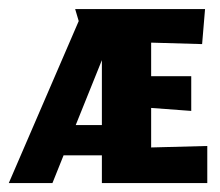

<svg xmlns="http://www.w3.org/2000/svg" viewBox="-26 -411 494 431"><path d="M202.7 0H439.3V-83.3L313.3 -80V-168.7L403.3 -162V-240H313.3V-315.3L427.7 -312L434.3 -390.7H142.7L150.7 -363.7L-6.3 0H91.7L116.7 -62.3H202.7ZM202.7 -276V-130.3H144Z"/></svg>

Font: Jomhuria
Style: Regular
Weight: 400
Designer: Arabic design by Kourosh Beigpour, Latin design by Eben Sorkin, engineering by Lasse Fister and Khaled Hosney
Version: Version 1.0010